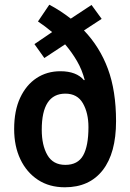

<svg xmlns="http://www.w3.org/2000/svg" viewBox="-20 -784 552 814"><path d="M189 -764Q235 -740 280 -705L368 -763L411 -704L336 -655Q403 -585 437.5 -492Q472 -399 472 -270Q472 -135 415.5 -62.5Q359 10 255 10Q189 10 141 -21.5Q93 -53 66.5 -108.5Q40 -164 40 -237Q40 -315 65.5 -369.5Q91 -424 135 -453Q179 -482 236 -482Q304 -482 336 -444L339 -445Q328 -488 306.5 -525Q285 -562 256 -596L168 -538L126 -597L201 -648Q171 -673 141 -693ZM257 -387Q157 -387 157 -234Q157 -168 181 -126.5Q205 -85 257 -85Q310 -85 332.5 -125Q355 -165 355 -245Q355 -305 331.5 -346Q308 -387 257 -387Z"/></svg>

Font: Noto Sans Sinhala Condensed SemiBold
Style: Regular
Weight: 600
Width: 3
Designer: Jelle Bosma - Monotype Design Team
Foundry: Monotype Imaging Inc.
Version: Version 2.006; ttfautohint (v1.8.4.7-5d5b)